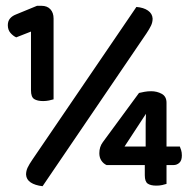

<svg xmlns="http://www.w3.org/2000/svg" viewBox="-20 -637 656 663"><path d="M87 -528 36 -508Q25 -513 16 -523.5Q7 -534 7 -550Q7 -564 14.5 -573Q22 -582 35 -587L108 -617H123Q143 -617 154 -605Q165 -593 165 -573V-294Q159 -292 149 -290Q139 -288 129 -288Q109 -288 98 -295Q87 -302 87 -325ZM480 -67H348Q337 -72 330 -82.5Q323 -93 323 -108Q323 -130 335 -146L460 -316Q468 -318 479 -320Q490 -322 502 -322Q522 -322 538.5 -313Q555 -304 555 -282V-131H601Q603 -126 605.5 -118.5Q608 -111 608 -100Q608 -83 599.5 -75Q591 -67 579 -67H555V-2Q549 0 540 2Q531 4 520 4Q500 4 490 -3Q480 -10 480 -32ZM483 -182Q483 -193 483 -210Q483 -227 484 -244L410 -131H483ZM451 -613Q476 -611 491 -600.5Q506 -590 507 -573Q507 -560 501.5 -548.5Q496 -537 486 -522L127 6Q101 3 86 -7Q71 -17 70 -34Q70 -47 75.5 -58.5Q81 -70 92 -86Z"/></svg>

Font: Baloo Da 2 SemiBold
Style: Regular
Weight: 600
Designer: Noopur Datye, Sulekha Rajkumar and Ek Type
Foundry: Ek Type
Version: Version 1.640;hotconv 1.0.111;makeotfexe 2.5.65597; ttfautoh